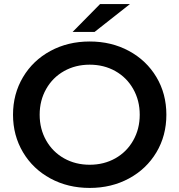

<svg xmlns="http://www.w3.org/2000/svg" viewBox="-20 -914 882 944"><path d="M44 -350Q44 -452 93 -534.5Q142 -617 228 -663.5Q314 -710 421 -710Q528 -710 614 -663.5Q700 -617 749 -535Q798 -453 798 -350Q798 -247 749 -165Q700 -83 614 -36.5Q528 10 421 10Q314 10 228 -36.5Q142 -83 93 -165.5Q44 -248 44 -350ZM667 -350Q667 -420 635 -476.5Q603 -533 547 -564.5Q491 -596 421 -596Q351 -596 295 -564.5Q239 -533 207 -476.5Q175 -420 175 -350Q175 -280 207 -223.5Q239 -167 295 -135.5Q351 -104 421 -104Q491 -104 547 -135.5Q603 -167 635 -223.5Q667 -280 667 -350ZM472 -894H619L445 -757H337Z"/></svg>

Font: mBank SemiBold
Style: Regular
Weight: 600
Designer: Julieta Ulanovsky
Foundry: Julieta Ulanovsky
Version: Version 7.200